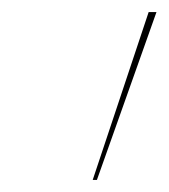

<svg xmlns="http://www.w3.org/2000/svg" viewBox="-20 -720 280 319"><path d="M240 -700 141 -421H134L227 -700Z"/></svg>

Font: Jost Thin
Style: Italic
Weight: 200
Italic angle: -5°
Version: Version 3.710